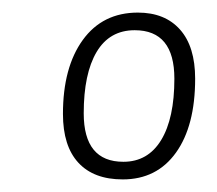

<svg xmlns="http://www.w3.org/2000/svg" viewBox="-20 -726 344 305"><path d="M175 -441Q129 -441 104.5 -467.5Q80 -494 80 -545Q80 -619 111.5 -662.5Q143 -706 199 -706Q242 -706 266 -679Q290 -652 290 -601Q290 -526 259.5 -483.5Q229 -441 175 -441ZM176 -469Q215 -469 236 -503.5Q257 -538 257 -601Q257 -678 194 -678Q154 -678 133.5 -643.5Q113 -609 113 -546Q113 -469 176 -469Z"/></svg>

Font: Asap Semi Condensed Semi Condensed Thin
Style: Italic
Weight: 100
Width: 4
Italic angle: -6°
Designer: Pablo Cosgaya
Foundry: Omnibus-Type
Version: Version 3.001; ttfautohint (v1.8.4.7-5d5b)